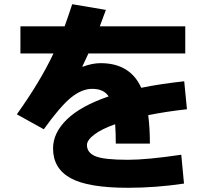

<svg xmlns="http://www.w3.org/2000/svg" viewBox="-20 -837 1040 912"><path d="M841 -102 854 35Q720 55 588 55Q398 55 315 9Q232 -37 232 -132Q232 -206 298 -270Q364 -334 496 -379Q473 -415 418 -415Q369 -415 318 -374Q267 -333 188 -223L60 -294Q172 -451 234 -583H77V-712H287Q305 -762 323 -817L483 -790Q478 -775 468 -749.5Q458 -724 454 -712H860V-583H400Q391 -563 371 -521L373 -520Q418 -537 458 -537Q598 -537 651 -420Q738 -438 855 -451L868 -318Q774 -308 684 -290Q692 -228 692 -155H530Q530 -206 527 -247Q462 -224 427.5 -197.5Q393 -171 393 -148Q393 -112 433 -95Q473 -78 588 -78Q679 -78 841 -102Z"/></svg>

Font: Mplus 1p ExtraBold
Style: Regular
Weight: 800
Version: Version 1.061